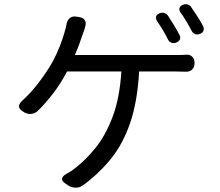

<svg xmlns="http://www.w3.org/2000/svg" viewBox="-20 -842 1040 908"><path d="M734 -779Q745 -784 757 -780.5Q769 -777 775 -767Q789 -745 803 -722.5Q817 -700 828 -678Q835 -667 831 -656.5Q827 -646 814 -641Q803 -636 792 -639.5Q781 -643 775 -654Q764 -677 750 -700Q736 -723 722 -743Q709 -768 734 -779ZM844 -819Q855 -824 867 -821Q879 -818 885 -807Q900 -785 915 -762Q930 -739 940 -719Q946 -708 942.5 -697.5Q939 -687 926 -682Q915 -677 904 -680.5Q893 -684 887 -695Q875 -718 861 -741.5Q847 -765 833 -784Q826 -795 829 -804.5Q832 -814 844 -819ZM356 -761Q375 -758 382 -744.5Q389 -731 382 -714Q381 -707 378.5 -700.5Q376 -694 372 -683Q365 -661 355.5 -635Q346 -609 334 -582H807Q821 -582 834.5 -582Q848 -582 859 -583Q877 -585 888.5 -574.5Q900 -564 900 -546V-542Q900 -524 888.5 -513Q877 -502 859 -503Q847 -503 832.5 -503.5Q818 -504 807 -504H638Q630 -362 596 -262Q562 -162 505 -91.5Q448 -21 373 34Q357 46 337 45.5Q317 45 301 34L288 25Q272 14 273.5 3Q275 -8 291 -18Q300 -23 311 -29.5Q322 -36 333 -45Q382 -82 430 -140.5Q478 -199 512 -288Q546 -377 554 -504H297Q269 -450 233 -402.5Q197 -355 160 -319Q148 -306 129.5 -303.5Q111 -301 94 -311L87 -316Q55 -336 83 -364Q127 -403 165.5 -454.5Q204 -506 230 -552Q250 -590 264 -626.5Q278 -663 286 -692Q290 -705 292 -714Q294 -723 295 -730Q299 -748 311.5 -757.5Q324 -767 343 -763Z"/></svg>

Font: Chiron GoRound TC
Style: Regular
Weight: 400
Designer: Ryoko NISHIZUKA 西塚涼子 (kana, bopomofo & ideographs); Paul D. Hunt (Latin, Greek & Cyrillic); Sandoll Communications 산돌커뮤니
Foundry: Adobe
Version: Version 1.000;hotconv 1.1.1;makeotfexe 2.6.0